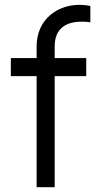

<svg xmlns="http://www.w3.org/2000/svg" viewBox="-20 -777 433 797"><path d="M207 0V-461H338V-536H207V-584C207 -660 255 -687 319 -687C326 -687 346 -687 355 -684V-752C344 -755 324 -757 311 -757C217 -757 132 -696 132 -584V-536H25V-461H132V0Z"/></svg>

Font: Plus Jakarta Sans
Style: Regular
Weight: 400
Designer: Gumpita Rahayu
Foundry: Tokotype
Version: Version 2.071;gftools[0.9.30]